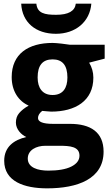

<svg xmlns="http://www.w3.org/2000/svg" viewBox="-20 -791 604 1051"><path d="M268 -556C135 -556 44 -496 44 -369C44 -292 82 -237 137 -213C114 -200 97 -186 85 -172C73 -158 67 -141 67 -120C67 -83 97 -53 124 -41C56 -25 3 13 3 89C3 202 112 240 238 240C404 240 547 189 547 39C547 -68 475 -113 363 -113H270C215 -113 188 -124 188 -145C188 -159 196 -172 211 -184L233 -182L260 -180C393 -180 491 -239 491 -366C491 -396 483 -423 468 -448L553 -470V-546H363C347 -549 289 -556 268 -556ZM228 7H305C363 7 415 11 415 61C415 86 400 106 370 121C340 136 297 143 244 143C188 143 132 127 132 77C132 30 179 7 228 7ZM268 -271C212 -271 186 -310 186 -367C186 -433 213 -466 268 -466C322 -466 349 -433 349 -367C349 -310 325 -271 268 -271ZM179 -771H96C101 -668 176 -606 286 -606C393 -606 472 -671 480 -771H395C390 -730 354 -710 287 -710C225 -710 184 -718 179 -771Z"/></svg>

Font: Passageway
Style: Regular
Weight: 700
Foundry: Ascender Corporation
Version: Version 1.11